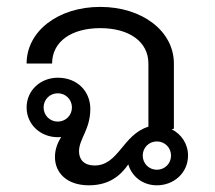

<svg xmlns="http://www.w3.org/2000/svg" viewBox="-20 -537 632 565"><path d="M150 -262.5C173.3 -262.5 191.7 -244.2 191.7 -220.8C191.7 -197.5 173.3 -179.2 150 -179.2C126.7 -179.2 108.3 -197.5 108.3 -220.8C108.3 -244.2 126.7 -262.5 150 -262.5ZM441.7 -37.5C418.3 -37.5 400 -55.8 400 -79.2C400 -102.5 418.3 -120.8 441.7 -120.8C465 -120.8 483.3 -102.5 483.3 -79.2C483.3 -55.8 465 -37.5 441.7 -37.5ZM150 -308.3C100 -308.3 58.3 -271.7 58.3 -220.8C58.3 -170 100 -133.3 150 -133.3C153.3 -133.3 156.7 -133.3 160 -134.2C150 -117.5 141.7 -98.3 141.7 -75C141.7 -29.2 175.8 8.3 241.7 8.3C302.5 8.3 335.8 -21.7 357.5 -53.3C368.3 -16.7 400.8 8.3 441.7 8.3C491.7 8.3 533.3 -28.3 533.3 -79.2C533.3 -114.2 513.3 -142.5 485 -156.7L491.7 -158.3V-350C491.7 -445 399.2 -516.7 275 -516.7C150.8 -516.7 58.3 -445 58.3 -350H133.3C133.3 -415 190.8 -454.2 275 -454.2C359.2 -454.2 416.7 -415 416.7 -350V-164.2C340.8 -140.8 329.2 -50 258.3 -50C228.3 -50 212.5 -66.7 212.5 -91.7C212.5 -128.3 245.8 -155.8 245.8 -216.7C245.8 -266.7 209.2 -308.3 150 -308.3Z"/></svg>

Font: BoonHome
Style: Book
Weight: 400
Designer: Sungsit Sawaiwan
Foundry: Sungsit Sawaiwan
Version: Version 0.2